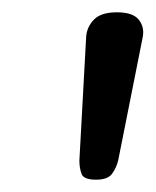

<svg xmlns="http://www.w3.org/2000/svg" viewBox="-20 -940 253 312"><path d="M136 -648Q116 -648 112.5 -657.5Q109 -667 109 -679L120 -880Q121 -896 132.5 -908Q144 -920 170 -920Q196 -920 205.5 -908Q215 -896 212 -880L172 -679Q169 -667 162 -657.5Q155 -648 136 -648Z"/></svg>

Font: Playwrite GB S
Style: Italic
Weight: 400
Italic angle: -7°
Designer: Veronika Burian, José Scaglione
Foundry: TypeTogether
Version: Version 1.000